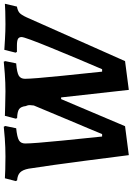

<svg xmlns="http://www.w3.org/2000/svg" viewBox="138 -828 705 1021"><g transform="rotate(-90 490.5 -317.5)"><path d="M483 -345H474L330 -5L176 15Q169 -41 146 -218.5Q123 -396 104 -518Q98 -549 84 -563Q70 -577 42 -579L38 -586L53 -644Q65 -643 99.5 -642Q134 -641 169 -641Q217 -641 265 -644.5Q313 -648 327 -650L331 -642L319 -584Q271 -579 254.5 -569Q238 -559 238 -536Q238 -493 253.5 -337Q269 -181 275 -127H288Q304 -166 318.5 -200.5Q333 -235 345 -263Q367 -316 440 -490L442 -511Q442 -520 440 -525Q438 -530 437 -533Q434 -559 420.5 -568.5Q407 -578 373 -579L370 -586L385 -644Q399 -644 438 -642.5Q477 -641 515 -641Q560 -641 609 -644.5Q658 -648 673 -650L676 -642L664 -584Q615 -580 598.5 -570Q582 -560 582 -537Q582 -496 598 -339Q614 -182 620 -127H633Q689 -257 746.5 -397.5Q804 -538 804 -555Q804 -569 794 -574.5Q784 -580 759 -580H725L721 -587L736 -647Q749 -646 793 -643.5Q837 -641 873 -641Q910 -641 940.5 -642Q971 -643 981 -644L966 -580Q944 -576 933 -566.5Q922 -557 909 -529L676 -5L523 15Z"/></g></svg>

Font: Alegreya
Style: Bold Italic
Weight: 700
Italic angle: -7°
Designer: Juan Pablo del Peral
Foundry: Huerta Tipografica
Version: Version 2.007; ttfautohint (v1.6)